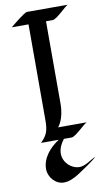

<svg xmlns="http://www.w3.org/2000/svg" viewBox="-101 -750 561 1027"><g transform="rotate(-10 179.0 -236.5)"><path d="M346 124C319 137 288 163 257 163C211 163 170 122 170 76C170 47 183 22 200 0H242C265 0 323 -65 337 -66H180C180 -66 215 -102 215 -189V-636H251C275 -636 333 -702 346 -703H124C109 -703 43 -647 29 -636H120V-117C120 -58 111 -35 76 0H172C121 33 78 83 78 143C78 187 115 230 160 230C188 230 215 217 238 203C252 194 346 133 346 124Z"/></g></svg>

Font: Fondamento
Style: Regular
Weight: 400
Designer: Astigmatic (AOETI)
Foundry: Astigmatic (AOETI)
Version: Version 1.001